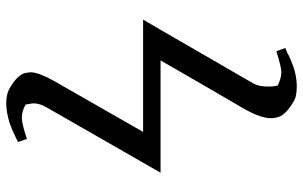

<svg xmlns="http://www.w3.org/2000/svg" viewBox="-194 -612 951 602"><g transform="rotate(90 281.0 -310.5)"><path d="M241.2 -629.9Q251 -647 251 -678.2Q251 -683.1 250.5 -689Q250 -691.9 250 -692.9L248 -706.1Q223.6 -717.8 205.1 -717.8Q189.5 -717.3 140.1 -702.1L129.9 -730Q131.3 -730.5 136.7 -732.9Q144 -735.8 148.9 -737.8H147Q168 -748 189.9 -755.9Q219.2 -765.6 250 -766.1Q281.7 -765.6 294.9 -757.8Q337.9 -733.4 346.2 -709Q350.1 -696.8 350.1 -684.1Q349.6 -653.8 324.2 -606.9Q235.4 -455.1 168.9 -338.9H521L490.2 -285.2L316.9 17.1Q299.3 46.9 305.2 70.8L307.1 84Q327.1 95.7 349.1 96.2Q368.7 95.7 415 80.1L424.8 107.9Q413.1 113.8 408.2 116.2Q386.2 127 363.8 134.8Q331.5 144.5 305.2 145Q276.9 145 259.8 136.2Q217.3 112.8 209 87.9Q206.1 74.2 206.1 66.9Q207 42.5 233.9 -5.9L393.1 -284.2H41L71.8 -336.9Z"/></g></svg>

Font: Linux Libertine O
Style: Bold
Weight: 700
Designer: Philipp H. Poll
Foundry: Philipp H. Poll
Version: Version 5.0.0